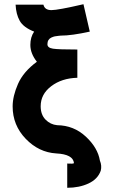

<svg xmlns="http://www.w3.org/2000/svg" viewBox="-20 -728 554 911"><path d="M40 -223Q40 -272 65.5 -330Q91 -388 155 -435Q124 -474 124 -515Q124 -552 142 -578Q91 -598 73.5 -629.5Q56 -661 54 -706H186Q192 -680 224 -680Q255 -680 376 -708L406 -578Q320 -559 268 -559L258 -558Q247 -557 240 -555.5Q233 -554 224 -550Q215 -546 210 -538Q205 -530 205 -518Q205 -501 231.5 -497Q258 -493 347 -493V-359Q273 -357 223 -319Q173 -281 173 -224Q173 -184 196 -160.5Q219 -137 251 -134Q330 -133 387 -80Q444 -27 454 34Q464 58 458 82Q444 122 400 142.5Q356 163 299 163V48Q328 50 331 46Q327 4 247 0Q164 -5 102 -69.5Q40 -134 40 -223Z"/></svg>

Font: Coval
Style: ExtraBold
Weight: 800
Foundry: Context Ltd
Version: Version 001.000